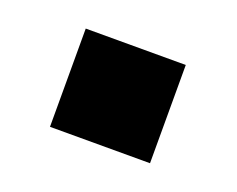

<svg xmlns="http://www.w3.org/2000/svg" viewBox="-45 -440 374 303"><g transform="rotate(20 141.5 -288.5)"><path d="M225 -206H57V-371H225Z"/></g></svg>

Font: Chivo ExtraBold
Style: Regular
Weight: 800
Designer: Hector Gatti
Foundry: Omnibus-Type
Version: Version 1.007